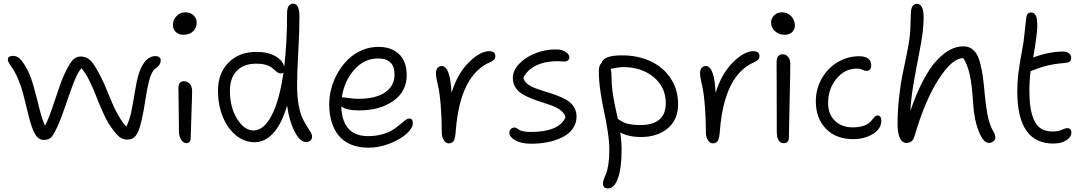

<svg xmlns="http://www.w3.org/2000/svg" viewBox="-20 -780 5990 1061"><path d="M220.2 -6.8Q196.8 -6.8 179.4 -30.3Q162.1 -53.7 146 -110.8Q139.6 -132.3 127.4 -183.6Q115.2 -234.9 106.2 -268.8Q97.2 -302.7 79.1 -345.5Q61 -388.2 39.1 -417Q19.5 -443.4 23.9 -457.3Q28.3 -471.2 51.8 -471.2Q69.8 -471.2 85.2 -459.5Q100.6 -447.8 122.1 -411.1Q146.5 -370.6 163.8 -309.1Q181.2 -247.6 196.5 -184.6Q211.9 -121.6 229 -85.9Q249 -121.6 283.2 -226.1Q317.4 -330.6 333 -363.8Q359.9 -422.4 379.4 -445.1Q398.9 -467.8 424.8 -467.8Q463.4 -467.8 489 -436Q514.6 -404.3 555.2 -317.9Q561.5 -304.2 578.1 -263.4Q594.7 -222.7 606.9 -195.1Q619.1 -167.5 638.9 -133.8Q658.7 -100.1 678.2 -80.1Q696.8 -117.7 707.5 -172.4Q718.3 -227.1 727.8 -285.9Q737.3 -344.7 750 -381.8Q782.7 -470.2 839.8 -470.2Q851.1 -470.2 859.6 -463.9Q868.2 -457.5 868.2 -448.2Q868.2 -420.4 840.8 -402.8Q829.1 -395 819.6 -377Q810.1 -358.9 803.2 -331.1Q796.4 -303.2 792 -279.8Q787.6 -256.3 782.2 -221.4Q776.9 -186.5 773.9 -169.9Q761.2 -103 749.8 -69.6Q738.3 -36.1 723.4 -22.5Q708.5 -8.8 684.1 -8.8Q657.2 -8.8 639.2 -23.7Q621.1 -38.6 589.8 -83Q569.8 -112.3 547.9 -161.4Q525.9 -210.4 509.8 -252.7Q493.7 -294.9 471.9 -338.1Q450.2 -381.3 429.2 -402.8Q407.2 -376 386.5 -321.8Q365.7 -267.6 341.3 -194.8Q316.9 -122.1 294.9 -75.2Q274.4 -32.7 261.7 -19.8Q249 -6.8 220.2 -6.8Z M993.7 -587.9Q967.3 -587.9 951.4 -603.5Q935.5 -619.1 935.5 -642.1Q935.5 -670.4 955.6 -691.2Q975.6 -711.9 1003.9 -711.9Q1032.7 -711.9 1049.8 -694.8Q1066.9 -677.7 1066.9 -655.8Q1066.9 -627 1047.4 -607.4Q1027.8 -587.9 993.7 -587.9ZM1009.8 11.2Q992.7 11.2 980.7 -8.3Q968.8 -27.8 968.8 -53.2Q968.8 -127.4 967.3 -196.5Q965.8 -265.6 965.8 -291Q965.8 -331.1 996.6 -331.1Q1015.1 -331.1 1028.1 -317.4Q1041 -303.7 1041.5 -279.8Q1042 -253.9 1037.8 -147.2Q1033.7 -40.5 1033.7 -17.1Q1033.7 11.2 1009.8 11.2Z M1387.7 5.9Q1329.6 5.9 1282.7 -33.2Q1235.8 -72.3 1210.2 -137.2Q1184.6 -202.1 1184.6 -278.8Q1184.6 -375.5 1242.9 -434.3Q1301.3 -493.2 1396.5 -493.2Q1459.5 -493.2 1500.7 -470.2Q1542 -447.3 1550.8 -411.1Q1566.4 -546.9 1566.4 -707Q1566.4 -759.8 1600.6 -759.8Q1634.8 -759.8 1634.8 -687Q1634.8 -607.4 1628.2 -490.7Q1621.6 -374 1621.6 -308.1Q1621.6 -248 1630.1 -201.2Q1638.7 -154.3 1650.9 -128.2Q1663.1 -102.1 1675.3 -83.5Q1687.5 -64.9 1696 -50.5Q1704.6 -36.1 1704.6 -23.9Q1704.6 -12.7 1696 -3.9Q1687.5 4.9 1671.4 4.9Q1637.7 4.9 1608.2 -52.5Q1578.6 -109.9 1566.4 -196.8Q1536.1 -93.3 1489.7 -43.7Q1443.4 5.9 1387.7 5.9ZM1250.5 -278.8Q1250.5 -187 1290.3 -123Q1330.1 -59.1 1381.3 -59.1Q1437.5 -59.1 1481 -141.8Q1524.4 -224.6 1546.4 -378.9Q1540 -374 1532.7 -374Q1522.9 -374 1514.4 -379.6Q1505.9 -385.3 1497.3 -393.3Q1488.8 -401.4 1477.5 -409.2Q1466.3 -417 1445.6 -422.6Q1424.8 -428.2 1397.5 -428.2Q1326.2 -428.2 1288.3 -388.4Q1250.5 -348.6 1250.5 -278.8Z M2017.1 36.1Q1961.4 36.1 1919.2 18.6Q1877 1 1851.1 -31.5Q1825.2 -64 1812.3 -106.9Q1799.3 -149.9 1799.3 -203.1Q1799.3 -248 1811.5 -293.5Q1823.7 -338.9 1847.7 -379.6Q1871.6 -420.4 1903.8 -451.9Q1936 -483.4 1979.5 -502.2Q2022.9 -521 2071.3 -521Q2143.1 -521 2185.3 -480.7Q2227.5 -440.4 2227.5 -363.8Q2227.5 -274.9 2153.6 -222.4Q2079.6 -169.9 1964.4 -169.9Q1893.1 -169.9 1866.2 -191.9Q1866.7 -156.7 1874.8 -128.2Q1882.8 -99.6 1899.7 -76.4Q1916.5 -53.2 1945.3 -40.5Q1974.1 -27.8 2013.2 -27.8Q2055.7 -27.8 2091.6 -37.8Q2127.4 -47.9 2149.7 -62Q2171.9 -76.2 2188.7 -90.6Q2205.6 -105 2218.8 -115Q2231.9 -125 2241.2 -125Q2252 -125 2256.6 -118.7Q2261.2 -112.3 2261.2 -98.1Q2261.2 -72.3 2226.8 -41Q2192.4 -9.8 2134 13.2Q2075.7 36.1 2017.1 36.1ZM1876.5 -242.2Q1882.8 -242.2 1909.4 -238Q1936 -233.9 1960.4 -233.9Q2055.7 -233.9 2107.9 -269.5Q2160.2 -305.2 2160.2 -368.2Q2160.2 -457 2068.4 -457Q1993.2 -457 1937.7 -394.8Q1882.3 -332.5 1869.1 -242.2Z M2459 12.2Q2443.8 12.2 2432.6 -5.4Q2421.4 -22.9 2421.4 -46.9Q2421.4 -124.5 2415.3 -199.2Q2409.2 -273.9 2398.9 -314Q2389.2 -352.5 2389.2 -376Q2389.2 -393.6 2397.5 -404.3Q2405.8 -415 2421.4 -415Q2467.8 -415 2475.1 -267.1Q2507.8 -373 2570.3 -435.1Q2632.8 -497.1 2683.1 -497.1Q2717.3 -497.1 2717.3 -469.2Q2717.3 -448.7 2689.9 -437Q2523.9 -367.2 2499 -62Q2496.1 -18.1 2488 -2.9Q2480 12.2 2459 12.2Z M2916 14.2Q2860.8 14.2 2827.9 -4.4Q2794.9 -22.9 2794.9 -45.9Q2794.9 -58.6 2802.7 -66.9Q2810.5 -75.2 2824.2 -75.2Q2830.6 -75.2 2836.7 -71.3Q2842.8 -67.4 2848.4 -63Q2854 -58.6 2870.6 -54.7Q2887.2 -50.8 2912.1 -50.8Q3069.3 -50.8 3105 -131.8Q3100.1 -152.3 3081.3 -168Q3062.5 -183.6 3036.6 -193.6Q3010.7 -203.6 2980.5 -213.1Q2950.2 -222.7 2920.9 -233.9Q2891.6 -245.1 2867.7 -259.3Q2843.8 -273.4 2828.9 -296.4Q2814 -319.3 2814 -349.1Q2814 -390.6 2849.6 -428Q2885.3 -465.3 2941.9 -486.8Q2998.5 -508.3 3057.1 -506.8Q3086.9 -506.3 3106.4 -492.7Q3126 -479 3126 -464.8Q3126 -439.9 3096.2 -439.9Q3094.7 -439.9 3082.5 -440.9Q3070.3 -441.9 3059.1 -441.9Q2993.2 -441.9 2944.6 -418.9Q2896 -396 2872.1 -351.1Q2875.5 -331.5 2893.8 -316.9Q2912.1 -302.2 2938.2 -292.5Q2964.4 -282.7 2995.1 -273.4Q3025.9 -264.2 3055.9 -253.2Q3085.9 -242.2 3110.8 -227.8Q3135.7 -213.4 3150.9 -189.9Q3166 -166.5 3166 -136.2Q3166 -99.1 3145.5 -69.8Q3125 -40.5 3089.6 -22.5Q3054.2 -4.4 3010 4.9Q2965.8 14.2 2916 14.2Z M3340.8 261.2Q3325.7 261.2 3318.8 254.9Q3312 248.5 3312 232.9Q3312 222.7 3317.4 208.3Q3322.8 193.8 3329.6 178.2Q3336.4 162.6 3341.8 128.4Q3347.2 94.2 3347.2 49.8Q3347.2 4.4 3338.1 -55.2Q3329.1 -114.7 3318.1 -163.6Q3307.1 -212.4 3298.1 -274.2Q3289.1 -335.9 3289.1 -386.2Q3289.1 -420.4 3304.2 -431.2Q3307.1 -450.7 3334.7 -462.4Q3362.3 -474.1 3417 -474.1Q3505.4 -474.1 3575.4 -441.4Q3645.5 -408.7 3686.3 -346.9Q3727.1 -285.2 3727.1 -204.1Q3727.1 -119.1 3670.2 -71Q3613.3 -22.9 3522 -22.9Q3454.6 -22.9 3407.2 -47.9Q3415 0 3415 45.9Q3415 148.9 3394.8 205.1Q3374.5 261.2 3340.8 261.2ZM3358.9 -363.8Q3358.9 -342.3 3360.6 -319.1Q3362.3 -295.9 3364 -280Q3365.7 -264.2 3370.6 -237.3Q3375.5 -210.4 3377.4 -200.9Q3379.4 -191.4 3386.2 -159.9Q3393.1 -128.4 3394 -123Q3397 -121.6 3407.7 -114.5Q3418.5 -107.4 3428.5 -102.5Q3438.5 -97.7 3462.2 -93.3Q3485.8 -88.9 3517.1 -88.9Q3659.2 -88.9 3659.2 -210Q3659.2 -297.9 3592.5 -353.5Q3525.9 -409.2 3423.8 -409.2Q3400.4 -409.2 3355 -399.9Q3358.9 -380.4 3358.9 -363.8Z M3918.5 12.2Q3903.3 12.2 3892.1 -5.4Q3880.9 -22.9 3880.9 -46.9Q3880.9 -124.5 3874.8 -199.2Q3868.7 -273.9 3858.4 -314Q3848.6 -352.5 3848.6 -376Q3848.6 -393.6 3856.9 -404.3Q3865.2 -415 3880.9 -415Q3927.2 -415 3934.6 -267.1Q3967.3 -373 4029.8 -435.1Q4092.3 -497.1 4142.6 -497.1Q4176.8 -497.1 4176.8 -469.2Q4176.8 -448.7 4149.4 -437Q3983.4 -367.2 3958.5 -62Q3955.6 -18.1 3947.5 -2.9Q3939.5 12.2 3918.5 12.2Z M4316.4 -587.9Q4284.7 -587.9 4262.9 -607.2Q4241.2 -626.5 4241.2 -655.8Q4241.2 -679.2 4258.3 -695.6Q4275.4 -711.9 4300.3 -711.9Q4333 -711.9 4352.8 -689.9Q4372.6 -668 4372.6 -638.2Q4372.6 -619.1 4358.2 -603.5Q4343.8 -587.9 4316.4 -587.9ZM4311.5 11.2Q4272.5 11.2 4272.5 -53.2Q4272.5 -172.9 4272 -284.9Q4271.5 -397 4271.5 -438Q4271.5 -457.5 4279.8 -468.8Q4288.1 -480 4304.2 -480Q4322.3 -480 4334.5 -466.6Q4346.7 -453.1 4347.2 -429.2Q4347.7 -388.7 4343.5 -222.7Q4339.4 -56.6 4339.4 -21Q4339.4 11.2 4311.5 11.2Z M4693.4 -11.2Q4600.1 -11.2 4544.2 -68.6Q4488.3 -126 4488.3 -220.2Q4488.3 -288.6 4521 -345.9Q4553.7 -403.3 4608.6 -436.3Q4663.6 -469.2 4727.1 -469.2Q4794.4 -469.2 4794.4 -418Q4794.4 -404.8 4787.6 -396.5Q4780.8 -388.2 4768.1 -388.2Q4758.8 -388.2 4745.4 -394.5Q4731.9 -400.9 4715.3 -400.9Q4648.4 -400.9 4602.3 -345Q4556.2 -289.1 4556.2 -210.9Q4556.2 -149.4 4593.5 -112.8Q4630.9 -76.2 4691.4 -76.2Q4723.6 -76.2 4746.6 -83Q4769.5 -89.8 4781 -99.4Q4792.5 -108.9 4800 -118.7Q4807.6 -128.4 4814 -135.3Q4820.3 -142.1 4828.1 -142.1Q4850.1 -142.1 4850.1 -112.8Q4850.1 -68.8 4804.2 -40Q4758.3 -11.2 4693.4 -11.2Z M4987.8 9.8Q4966.8 9.8 4953.4 -16.1Q4939.9 -42 4939.9 -95.2Q4939.9 -168.9 4948.5 -244.1Q4957 -319.3 4967.8 -370.1Q4978.5 -420.9 4990.5 -479.7Q5002.4 -538.6 5006.8 -574.2Q5010.7 -604.5 5011.7 -654.1Q5012.7 -703.6 5014.6 -722.2Q5020.5 -758.8 5046.9 -758.8Q5073.7 -757.8 5081.1 -720.7Q5088.4 -683.6 5077.6 -592.8Q5071.8 -547.4 5055.9 -467.8Q5040 -388.2 5027.1 -310.5Q5014.2 -232.9 5010.7 -167Q5043.9 -264.6 5081.8 -335.9Q5119.6 -407.2 5157.5 -447.3Q5195.3 -487.3 5231.2 -505.6Q5267.1 -523.9 5303.7 -523.9Q5328.6 -523.9 5346.9 -512.2Q5365.2 -500.5 5377 -481.2Q5388.7 -461.9 5397.5 -427.2Q5406.2 -392.6 5411.1 -357.4Q5416 -322.3 5420.9 -268.1Q5430.2 -171.9 5440.9 -127.7Q5451.7 -83.5 5469.7 -53.2Q5480 -36.1 5480 -20Q5480 -7.8 5469.5 1Q5459 9.8 5444.8 9.8Q5414.6 9.8 5389.2 -52.7Q5363.8 -115.2 5357.9 -204.1Q5351.1 -314.5 5338.4 -369.6Q5325.7 -424.8 5302.7 -459Q5242.2 -459 5167 -342.5Q5091.8 -226.1 5033.7 -27.8Q5027.3 -6.8 5016.1 1.5Q5004.9 9.8 4987.8 9.8Z M5800.3 13.2Q5601.6 13.2 5601.6 -274.9Q5601.6 -326.2 5607.4 -373.3Q5613.3 -420.4 5623 -472.7Q5632.8 -524.9 5636.2 -548.8Q5640.6 -587.4 5645.8 -633.1Q5650.9 -678.7 5651.4 -684.1Q5654.8 -710.9 5678.2 -710.9Q5704.1 -710.9 5710 -672.9Q5715.8 -634.8 5705.1 -562Q5701.7 -533.7 5689.5 -461.9L5691.4 -462.9Q5776.9 -495.1 5855.5 -495.1Q5874.5 -495.1 5887 -485.6Q5899.4 -476.1 5899.4 -460Q5899.4 -445.8 5891.4 -439.7Q5883.3 -433.6 5864.3 -432.1Q5805.7 -427.2 5764.2 -416.7Q5722.7 -406.2 5676.3 -387.2H5675.3Q5668.5 -333.5 5668.5 -278.8Q5668.5 -195.3 5683.3 -145.3Q5698.2 -95.2 5725.8 -74.2Q5753.4 -53.2 5797.4 -53.2Q5825.7 -53.2 5846.7 -62.5Q5867.7 -71.8 5877.4 -71.8Q5900.4 -71.8 5900.4 -46.9Q5900.4 -22.9 5873 -4.9Q5845.7 13.2 5800.3 13.2Z"/></svg>

Font: Shantell Sans Irregular
Style: Regular
Weight: 300
Designer: Stephen Nixon, Anya Danilova, Shantell Martin
Foundry: Arrow Type
Version: Version 1.006;[9816181b4]